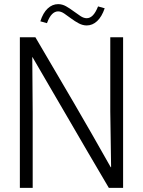

<svg xmlns="http://www.w3.org/2000/svg" viewBox="-20 -908 693 928"><path d="M76 -728H151Q247 -565 336 -412.5Q425 -260 515 -100H517L513 -370V-728H575V0H506Q451 -93 402 -177Q353 -261 308 -338.5Q263 -416 220.5 -488.5Q178 -561 137 -632H136L138 -362V0H76ZM454 -877 486 -868Q472 -827 449.5 -806Q427 -785 399 -785Q380 -785 361 -795Q342 -805 324 -818.5Q306 -832 290.5 -842.5Q275 -853 261 -853Q245 -853 231.5 -839.5Q218 -826 207 -796L175 -805Q188 -846 210.5 -867Q233 -888 261 -888Q281 -888 299.5 -877.5Q318 -867 336 -853.5Q354 -840 369.5 -830Q385 -820 399 -820Q415 -820 428.5 -833.5Q442 -847 454 -877Z"/></svg>

Font: Murecho Thin Light
Style: Regular
Weight: 300
Version: Version 1.010